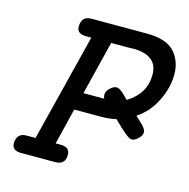

<svg xmlns="http://www.w3.org/2000/svg" viewBox="-93 -702 780 793"><g transform="rotate(15 296.5 -305.5)"><path d="M25.9 -29.8Q26.9 -74.7 66.9 -75.2Q66.9 -75.2 106.9 -75.2L222.2 -535.2H199.2Q160.2 -535.2 160.2 -565.9Q160.2 -610.8 202.1 -610.8H439Q522.9 -610.8 557.9 -572.5Q592.8 -534.2 592.8 -477.1Q592.8 -419.9 564.5 -362.5Q536.1 -305.2 485.8 -272Q491.7 -266.1 502.4 -256.1Q513.2 -246.1 518.6 -240.5Q523.9 -234.9 528.6 -227.5Q533.2 -220.2 533.2 -212.9Q533.2 -199.7 518.6 -185.8Q503.9 -171.9 491.2 -171.9Q474.1 -171.9 410.2 -236.8Q380.4 -230 342.8 -230H231L192.9 -75.2H214.8Q253.9 -75.2 253.9 -42Q253.9 0 210.9 0H64.9Q26.9 0 25.9 -29.8ZM250 -305.2H338.9Q335 -314 335 -323.2Q335 -336.4 349.4 -350.1Q363.8 -363.8 376 -363.8Q380.9 -363.8 386 -361.8Q391.1 -359.9 396.5 -355.5Q401.9 -351.1 406 -347.7Q410.2 -344.2 417.5 -336.7Q424.8 -329.1 429.2 -325.2H431.2Q506.3 -372.1 505.9 -452.1Q505.9 -536.1 399.9 -536.1Q397.9 -536.1 395 -535.6Q392.1 -535.2 390.1 -535.2H307.1Z"/></g></svg>

Font: CMU Typewriter Text
Style: BoldItalic
Weight: 700
Italic angle: -14.04°
Version: Version 0.7.0